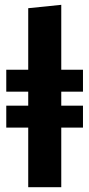

<svg xmlns="http://www.w3.org/2000/svg" viewBox="-20 -776 370 796"><path d="M324 -396H234V-338H324V-247H234V0H97V-247H6V-338H97V-396H6V-487H97V-742L234 -756V-487H324Z"/></svg>

Font: Fira Sans BGR
Style: Bold
Weight: 700
Designer: bBox Type GmbH & Carrois Corporate GbR & Edenspiekermann AG
Foundry: bBox Type GmbH & Carrois Corporate GbR & Edenspiekermann AG
Version: Version 4.301